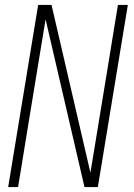

<svg xmlns="http://www.w3.org/2000/svg" viewBox="-20 -755 540 775"><path d="M13 0 134 -735H188L345 -58Q361 -154 376.5 -249.5Q392 -345 408 -441L456 -735H496L375 0H321L164 -677Q148 -581 132.5 -485.5Q117 -390 101 -294L53 0Z"/></svg>

Font: Iosevka Extralight
Style: Italic
Weight: 200
Italic angle: -9°
Monospace: yes
Designer: Belleve Invis
Foundry: Belleve Invis
Version: Version 32.5.0; ttfautohint (v1.8.4)